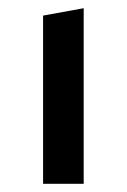

<svg xmlns="http://www.w3.org/2000/svg" viewBox="-20 -448 309 468"><path d="M85 -410 184 -428V0H85Z"/></svg>

Font: Ysabeau Infant Semibold
Style: Regular
Weight: 600
Designer: Christian Thalmann (Catharsis Fonts)
Version: Version 0.003